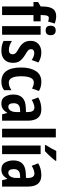

<svg xmlns="http://www.w3.org/2000/svg" viewBox="930 -1736 816 2715"><g transform="rotate(90 1337.5 -378.0)"><path d="M343 -686Q343 -616 410 -616Q477 -616 477 -686Q477 -758 410 -758Q343 -758 343 -686ZM281 -545H193V-573Q194 -622 203 -641.5Q212 -661 234 -661Q255 -661 285 -651L312 -744Q258 -765 210 -765Q135 -765 103 -716Q71 -667 71 -565V-546L8 -509V-444H71V0H193V-444H281ZM349 -545V0H471V-545Z M756 -325Q705 -355 690 -370Q675 -385 675 -408Q675 -455 728 -455Q755 -455 780 -445Q805 -435 828 -419L863 -514Q795 -555 722 -555Q646 -555 601.5 -514Q557 -473 557 -403Q557 -343 585.5 -303.5Q614 -264 665 -236Q716 -209 731.5 -191Q747 -173 747 -151Q747 -96 687 -96Q652 -96 617.5 -109Q583 -122 558 -140V-21Q618 10 697 10Q778 10 823 -33Q868 -76 868 -157Q868 -220 837 -257.5Q806 -295 756 -325Z M1255 -29V-133Q1201 -95 1148 -95Q1058 -95 1058 -270Q1058 -449 1146 -449Q1188 -449 1231 -423L1266 -521Q1211 -555 1137 -555Q1032 -555 983 -475.5Q934 -396 934 -270Q934 10 1135 10Q1206 10 1255 -29Z M1564 -205Q1564 -151 1543.5 -119.5Q1523 -88 1491 -88Q1439 -88 1439 -165Q1439 -249 1525 -254L1564 -256ZM1357 -511 1392 -419Q1455 -457 1502 -457Q1564 -457 1564 -363V-338L1497 -335Q1316 -328 1316 -159Q1316 -94 1345 -42Q1374 10 1442 10Q1489 10 1519.5 -10.5Q1550 -31 1574 -73H1577L1596 0H1686V-362Q1686 -555 1527 -555Q1430 -555 1357 -511Z M1922 -760H1800V0H1922Z M2114 -766Q2098 -732 2077.5 -695.5Q2057 -659 2031 -619V-606H2117Q2151 -637 2192.5 -682.5Q2234 -728 2254 -757V-766ZM2159 -545H2037V0H2159Z M2496 -205Q2496 -151 2475.5 -119.5Q2455 -88 2423 -88Q2371 -88 2371 -165Q2371 -249 2457 -254L2496 -256ZM2289 -511 2324 -419Q2387 -457 2434 -457Q2496 -457 2496 -363V-338L2429 -335Q2248 -328 2248 -159Q2248 -94 2277 -42Q2306 10 2374 10Q2421 10 2451.5 -10.5Q2482 -31 2506 -73H2509L2528 0H2618V-362Q2618 -555 2459 -555Q2362 -555 2289 -511Z"/></g></svg>

Font: Noto Sans UI Condensed
Style: Bold
Weight: 700
Width: 3
Designer: Monotype Design Team
Foundry: Monotype Imaging Inc.
Version: 1.001